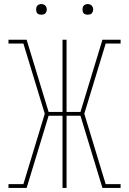

<svg xmlns="http://www.w3.org/2000/svg" viewBox="-20 -932 640 952"><path d="M22 0V-19H96L202 -368L96 -716H22V-735H112L221 -377H290V-735H310V-377H379L488 -735H578V-716H504L398 -368L504 -19H578V0H488L379 -358H310V0H290V-358H221L112 0ZM415 -859Q410 -859 404.5 -860.5Q399 -862 395.5 -865.5Q392 -869 390.5 -874.5Q389 -880 389 -885Q389 -890 390.5 -895.5Q392 -901 395.5 -904.5Q399 -908 404.5 -910Q410 -912 415 -912Q420 -912 425.5 -910Q431 -908 434.5 -904.5Q438 -901 440 -895.5Q442 -890 442 -885Q442 -880 440 -874.5Q438 -869 434.5 -865.5Q431 -862 425.5 -860.5Q420 -859 415 -859ZM185 -859Q180 -859 174.5 -860.5Q169 -862 165.5 -865.5Q162 -869 160.5 -874.5Q159 -880 159 -885Q159 -890 160.5 -895.5Q162 -901 165.5 -904.5Q169 -908 174.5 -910Q180 -912 185 -912Q190 -912 195.5 -910Q201 -908 204.5 -904.5Q208 -901 210 -895.5Q212 -890 212 -885Q212 -880 210 -874.5Q208 -869 204.5 -865.5Q201 -862 195.5 -860.5Q190 -859 185 -859Z"/></svg>

Font: Iosevka HT Thin Extended
Style: Regular
Weight: 100
Width: 7
Monospace: yes
Designer: Belleve Invis
Foundry: Belleve Invis
Version: Version 32.3.0; ttfautohint (v1.8.4)